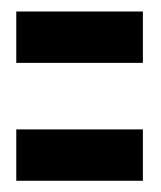

<svg xmlns="http://www.w3.org/2000/svg" viewBox="-20 -414 286 342"><path d="M9 -302V-393.5H234.5V-302ZM9 -92V-183.5H234.5V-92Z"/></svg>

Font: Anybody Condensed Regular
Style: Bold
Weight: 700
Width: 3
Designer: Tyler Finck
Foundry: Etcetera Type Company
Version: Version 1.010; ttfautohint (v1.8.3) -l 8 -r 50 -G 200 -x 14 